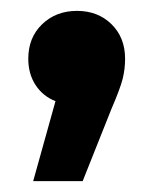

<svg xmlns="http://www.w3.org/2000/svg" viewBox="-20 -191 281 353"><path d="M210 -83Q210 -64 205.5 -46Q201 -28 185 9L132 142H41L82 -5Q59 -14 45.5 -34.5Q32 -55 32 -83Q32 -122 57.5 -146.5Q83 -171 121.5 -171Q160 -171 185 -146.5Q210 -122 210 -83Z"/></svg>

Font: Montserrat Ace
Style: Bold
Weight: 700
Designer: Julieta Ulanovsky
Foundry: Julieta Ulanovsky
Version: Version 1